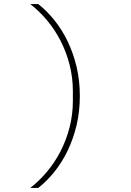

<svg xmlns="http://www.w3.org/2000/svg" viewBox="-20 -780 640 938"><path d="M370 -311Q370 -235 354 -168Q338 -101 310.5 -44Q283 13 246 59Q209 105 167 138H128Q172 104 210 58.5Q248 13 276 -41.5Q304 -96 320 -158Q336 -220 336 -288V-334Q336 -401 320 -463.5Q304 -526 276 -580.5Q248 -635 210 -680.5Q172 -726 128 -760H167Q209 -727 246 -681Q283 -635 310.5 -578Q338 -521 354 -454Q370 -387 370 -311Z"/></svg>

Font: IBM Plex Mono ExtraLight
Style: Regular
Weight: 200
Monospace: yes
Designer: Mike Abbink, Paul van der Laan, Pieter van Rosmalen
Foundry: Bold Monday
Version: Version 2.3